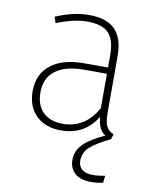

<svg xmlns="http://www.w3.org/2000/svg" viewBox="-84 -595 699 876"><g transform="rotate(10 265.5 -156.5)"><path d="M400 185Q425 185 457 179L453 212Q423 218 399 218Q348 218 322.5 194.5Q297 171 297 133Q297 91 329 59Q361 27 426 -2Q391 -23 388 -83Q332 10 222 10Q148 10 106 -32Q64 -74 64 -144Q64 -224 119.5 -267Q175 -310 270 -310H384V-368Q384 -436 355 -468Q326 -500 255 -500Q195 -500 113 -468L104 -496Q187 -531 257 -531Q340 -531 379 -491Q418 -451 418 -371V-111Q418 -63 428 -43.5Q438 -24 462 -14L454 10Q390 41 361.5 66.5Q333 92 333 131Q333 156 350 170.5Q367 185 400 185ZM384 -122V-281H277Q193 -281 146.5 -246.5Q100 -212 100 -145Q100 -86 133 -53.5Q166 -21 224 -21Q329 -21 384 -122Z"/></g></svg>

Font: FiraGO UltraLight
Style: Regular
Weight: 200
Designer: bBox Type
Foundry: bBox Type GmbH
Version: Version 1.001